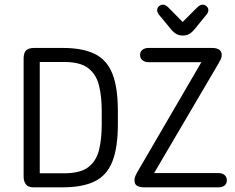

<svg xmlns="http://www.w3.org/2000/svg" viewBox="-20 -801 1006 821"><path d="M81 -46Q81 -26 90.5 -13Q100 0 122 0H248Q333 0 385 -25.5Q437 -51 460.5 -110.5Q484 -170 484 -270V-326Q484 -427 460.5 -486Q437 -545 385 -570.5Q333 -596 248 -596H127Q102 -596 91.5 -585.5Q81 -575 81 -550ZM150 -60V-536H254Q324 -536 358 -509Q392 -482 403.5 -435Q415 -388 415 -327V-268Q415 -207 403.5 -160Q392 -113 358 -86.5Q324 -60 254 -60ZM841 -535 566 -63Q560 -52 557.5 -44.5Q555 -37 555 -31Q555 -12 567 -6Q579 0 596 0H913Q931 0 940.5 -8Q950 -16 950 -30Q950 -44 940.5 -52.5Q931 -61 913 -61H639L914 -529Q920 -539 924 -547.5Q928 -556 928 -564Q929 -580 918 -588Q907 -596 887 -596H616Q599 -596 589 -588Q579 -580 579 -566Q579 -552 589 -543.5Q599 -535 616 -535ZM761 -707 700 -769Q688 -781 677 -781Q667 -781 659.5 -774Q652 -767 652 -757Q652 -750 659 -739L707 -681Q721 -663 733.5 -656Q746 -649 762 -649Q778 -649 790 -656Q802 -663 817 -682L864 -740Q871 -749 871 -757Q871 -767 863.5 -774Q856 -781 846 -781Q835 -781 822 -768Z"/></svg>

Font: Beiruti
Style: Regular
Weight: 400
Version: Version 1.00